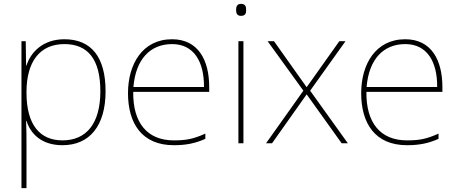

<svg xmlns="http://www.w3.org/2000/svg" viewBox="-20 -792 2369 993"><path d="M313 -589C203 -589 139 -523 117 -453H115L113 -579H91V181H117V-36C117 -78 117 -122 115 -167H117C139 -97 198 -41 303 -41C444 -41 526 -142 526 -320C526 -496 453 -589 313 -589ZM313 -564C435 -564 499 -485 499 -320C499 -152 426 -66 303 -66C189 -66 117 -143 117 -313V-316C117 -472 185 -564 313 -564Z M870 -589C716 -589 642 -459 642 -310C642 -155 713 -41 879 -41C943 -41 991 -51 1042 -74V-101C980 -73 943 -66 879 -66C742 -66 667 -156 669 -317H1062V-342C1062 -481 1005 -589 870 -589ZM870 -564C982 -564 1036 -474 1035 -342H670C682 -487 758 -564 870 -564Z M1226 -772C1206 -772 1201 -757 1201 -741C1201 -724 1206 -710 1226 -710C1250 -710 1253 -724 1253 -741C1253 -757 1250 -772 1226 -772ZM1239 -579H1213V-51H1239Z M1549 -323 1356 -51H1387L1566 -304L1747 -51H1779L1584 -323L1767 -579H1735L1566 -341L1397 -579H1364Z M2076 -589C1922 -589 1848 -459 1848 -310C1848 -155 1919 -41 2085 -41C2149 -41 2197 -51 2248 -74V-101C2186 -73 2149 -66 2085 -66C1948 -66 1873 -156 1875 -317H2268V-342C2268 -481 2211 -589 2076 -589ZM2076 -564C2188 -564 2242 -474 2241 -342H1876C1888 -487 1964 -564 2076 -564Z"/></svg>

Font: Noto Sans Tamil UI Thin
Style: Regular
Weight: 100
Designer: Jelle Bosma - Monotype Design Team
Foundry: Monotype Imaging Inc.
Version: Version 2.004